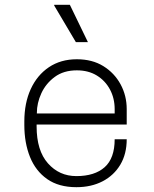

<svg xmlns="http://www.w3.org/2000/svg" viewBox="-20 -767 640 797"><path d="M297 10Q224 10 176 -23.5Q128 -57 104.5 -115.5Q81 -174 81 -248V-263Q81 -339 107.5 -397Q134 -455 183 -488Q232 -521 299 -521Q363 -521 409 -492.5Q455 -464 480.5 -417Q506 -370 506 -314V-250H132V-242Q132 -142 179 -89Q226 -36 297 -36Q373 -36 414.5 -73Q456 -110 456 -189H506Q506 -128 479.5 -83.5Q453 -39 406 -14.5Q359 10 297 10ZM133 -296H456V-314Q456 -359 436.5 -395.5Q417 -432 382 -453.5Q347 -475 299 -475Q244 -475 207 -447.5Q170 -420 151.5 -379.5Q133 -339 133 -298ZM295 -592 205 -744V-747H270L345 -592Z"/></svg>

Font: Chivo Mono Thin
Style: Regular
Weight: 250
Designer: Hector Gatti
Foundry: Omnibus-Type
Version: Version 1.008